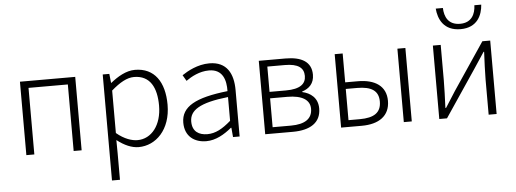

<svg xmlns="http://www.w3.org/2000/svg" viewBox="-60 -976 3739 1391"><g transform="rotate(-5 1809.5 -281.0)"><path d="M100 0H158V-484H444V0H502V-534H100Z M702 237H760V46L759 -52C813 -10 866 13 916 13C1041 13 1151 -93 1151 -275C1151 -440 1079 -547 937 -547C872 -547 810 -509 759 -468H757L750 -534H702ZM912 -38C872 -38 817 -55 760 -103V-412C822 -466 875 -496 926 -496C1044 -496 1089 -403 1089 -274C1089 -132 1014 -38 912 -38Z M1408 13C1477 13 1540 -24 1593 -68H1597L1603 0H1651V-338C1651 -456 1606 -547 1478 -547C1392 -547 1318 -505 1278 -478L1303 -435C1341 -462 1401 -496 1471 -496C1572 -496 1594 -414 1592 -335C1358 -309 1253 -252 1253 -135C1253 -35 1322 13 1408 13ZM1420 -37C1360 -37 1311 -64 1311 -138C1311 -219 1382 -269 1592 -292V-119C1530 -65 1479 -37 1420 -37Z M1837 0H2039C2163 0 2243 -48 2243 -152C2243 -231 2189 -268 2131 -281V-285C2182 -301 2219 -336 2219 -400C2219 -494 2147 -534 2031 -534H1837ZM1895 -303V-487H2022C2119 -487 2160 -455 2160 -396C2160 -339 2119 -303 2014 -303ZM1895 -46V-256H2020C2127 -256 2184 -220 2184 -155C2184 -84 2132 -46 2028 -46Z M2389 0H2539C2664 0 2744 -54 2744 -164C2744 -271 2664 -324 2539 -324H2447V-534H2389ZM2447 -49V-276H2529C2634 -276 2685 -242 2685 -164C2685 -84 2634 -49 2529 -49ZM2845 0H2903V-534H2845Z M3103 0H3159L3389 -342C3411 -375 3443 -424 3465 -457H3469C3466 -387 3462 -315 3462 -256V0H3520V-534H3463L3233 -192C3212 -159 3180 -110 3159 -76H3154C3157 -147 3160 -219 3160 -277V-534H3103ZM3314 -635C3436 -635 3473 -724 3478 -799H3428C3426 -736 3398 -674 3314 -674C3227 -674 3201 -736 3199 -799H3147C3153 -724 3190 -635 3314 -635Z"/></g></svg>

Font: Noto Sans SC Light
Style: Regular
Weight: 300
Designer: Ryoko NISHIZUKA 西塚涼子 (kana, bopomofo & ideographs); Paul D. Hunt (Latin, Greek & Cyrillic); Sandoll Communications 산돌커뮤니
Foundry: Adobe
Version: Version 2.004;hotconv 1.0.118;makeotfexe 2.5.65603